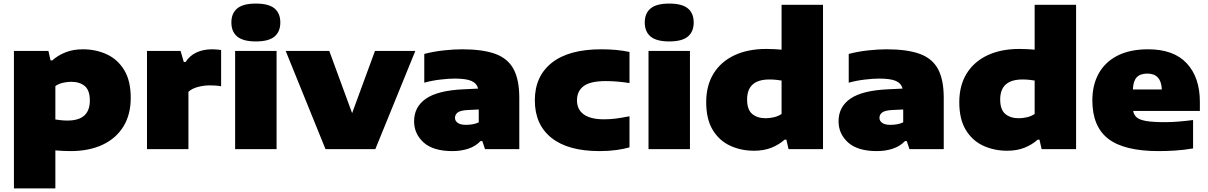

<svg xmlns="http://www.w3.org/2000/svg" viewBox="-20 -835 6766 1075"><path d="M58 220V-550H251L263 -497H273Q304 -525 346.8 -542Q389.5 -559 444 -559Q516.5 -559 577.5 -531Q638.5 -503 675.2 -443Q712 -383 712 -287Q712 -193.5 671 -126.8Q630 -60 554.2 -24.5Q478.5 11 375 11Q352.5 11 330.8 9.8Q309 8.5 290 7V220ZM358 -160Q483 -160 483 -272Q483 -329 454.8 -353Q426.5 -377 379 -377Q356 -377 332 -371.5Q308 -366 290 -353V-166Q303.5 -164 321 -162Q338.5 -160 358 -160Z M803 0V-550H991L1009 -488H1019Q1042.5 -524 1080.5 -541.5Q1118.5 -559 1168 -559Q1181.5 -559 1195 -557.8Q1208.5 -556.5 1218 -555V-352Q1203 -355 1185.8 -356Q1168.5 -357 1154 -357Q1121 -357 1087.5 -348Q1054 -339 1035 -321V0Z M1296.5 0V-550H1528.5V0ZM1412.5 -603Q1341.5 -603 1308.5 -630.2Q1275.5 -657.5 1275.5 -709Q1275.5 -761 1308.5 -788Q1341.5 -815 1412.5 -815Q1484 -815 1516.8 -788Q1549.5 -761 1549.5 -709Q1549.5 -657.5 1516.8 -630.2Q1484 -603 1412.5 -603Z M1802.5 0 1579.5 -550H1823.5L1951.5 -201.5L2079.5 -550H2305.5L2081.5 0Z M2513.5 11Q2405.5 11 2352 -37.2Q2298.5 -85.5 2298.5 -156Q2298.5 -236.5 2364.8 -282.5Q2431 -328.5 2575.5 -335L2657 -339Q2649 -369 2619 -382Q2589 -395 2525.5 -395Q2490.5 -395 2443.2 -389.2Q2396 -383.5 2355.5 -372V-533Q2406.5 -546.5 2463.8 -552.8Q2521 -559 2567.5 -559Q2681.5 -559 2752 -533.8Q2822.5 -508.5 2855 -449Q2887.5 -389.5 2887.5 -287V0H2695.5L2680.5 -45H2670.5Q2641.5 -15 2600.8 -2Q2560 11 2513.5 11ZM2527.5 -175Q2527.5 -158 2542.8 -147Q2558 -136 2589.5 -136Q2606 -136 2625 -139Q2644 -142 2660.5 -150V-222L2598.5 -219Q2559 -217 2543.2 -205.5Q2527.5 -194 2527.5 -175Z M3337.5 11Q3160 11 3067.2 -63.5Q2974.5 -138 2974.5 -273Q2974.5 -408 3069.5 -483.5Q3164.5 -559 3347.5 -559Q3435.5 -559 3504.5 -544V-370Q3468 -375.5 3437 -378.2Q3406 -381 3371.5 -381Q3285.5 -381 3248 -353Q3210.5 -325 3210.5 -273Q3210.5 -222 3248.5 -194.5Q3286.5 -167 3361.5 -167Q3395.5 -167 3426.8 -171Q3458 -175 3504.5 -184V-10Q3474 -1 3431 5Q3388 11 3337.5 11Z M3611 0V-550H3843V0ZM3727 -603Q3656 -603 3623 -630.2Q3590 -657.5 3590 -709Q3590 -761 3623 -788Q3656 -815 3727 -815Q3798.5 -815 3831.2 -788Q3864 -761 3864 -709Q3864 -657.5 3831.2 -630.2Q3798.5 -603 3727 -603Z M4202 9Q4129.5 9 4068.5 -19Q4007.5 -47 3970.8 -107Q3934 -167 3934 -263Q3934 -356.5 3975.2 -423.2Q4016.5 -490 4092 -525.5Q4167.5 -561 4271 -561Q4293.5 -561 4315.5 -559.8Q4337.5 -558.5 4356 -557V-808H4588V0H4395L4383 -53H4373Q4342.5 -25.5 4299.8 -8.2Q4257 9 4202 9ZM4267 -173Q4290.5 -173 4314.2 -178.8Q4338 -184.5 4356 -197V-384Q4342.5 -386.5 4325 -388.2Q4307.5 -390 4288 -390Q4163 -390 4163 -278Q4163 -221 4191.5 -197Q4220 -173 4267 -173Z M4890 11Q4782 11 4728.5 -37.2Q4675 -85.5 4675 -156Q4675 -236.5 4741.2 -282.5Q4807.5 -328.5 4952 -335L5033.5 -339Q5025.5 -369 4995.5 -382Q4965.5 -395 4902 -395Q4867 -395 4819.8 -389.2Q4772.5 -383.5 4732 -372V-533Q4783 -546.5 4840.2 -552.8Q4897.5 -559 4944 -559Q5058 -559 5128.5 -533.8Q5199 -508.5 5231.5 -449Q5264 -389.5 5264 -287V0H5072L5057 -45H5047Q5018 -15 4977.2 -2Q4936.5 11 4890 11ZM4904 -175Q4904 -158 4919.2 -147Q4934.5 -136 4966 -136Q4982.5 -136 5001.5 -139Q5020.5 -142 5037 -150V-222L4975 -219Q4935.5 -217 4919.8 -205.5Q4904 -194 4904 -175Z M5619 9Q5546.5 9 5485.5 -19Q5424.5 -47 5387.8 -107Q5351 -167 5351 -263Q5351 -356.5 5392.2 -423.2Q5433.5 -490 5509 -525.5Q5584.5 -561 5688 -561Q5710.5 -561 5732.5 -559.8Q5754.5 -558.5 5773 -557V-808H6005V0H5812L5800 -53H5790Q5759.5 -25.5 5716.8 -8.2Q5674 9 5619 9ZM5684 -173Q5707.5 -173 5731.2 -178.8Q5755 -184.5 5773 -197V-384Q5759.5 -386.5 5742 -388.2Q5724.5 -390 5705 -390Q5580 -390 5580 -278Q5580 -221 5608.5 -197Q5637 -173 5684 -173Z M6468 11Q6274 11 6185 -58Q6096 -127 6096 -273Q6096 -359.5 6131.8 -423.8Q6167.5 -488 6237 -523.5Q6306.5 -559 6408 -559Q6552 -559 6625 -480Q6698 -401 6698 -265V-214H6324.5Q6328.5 -191 6345 -177.2Q6361.5 -163.5 6399.2 -157.2Q6437 -151 6505 -151Q6539.5 -151 6581 -154.5Q6622.5 -158 6660 -163V-4Q6607 5 6559 8Q6511 11 6468 11ZM6404 -423Q6363.5 -423 6344 -401.5Q6324.5 -380 6323 -334H6485Q6481.5 -423 6404 -423Z"/></svg>

Font: Encode Sans Expanded Black
Style: Regular
Weight: 900
Width: 7
Designer: Multiple Designers
Foundry: Impallari Type
Version: Version 3.000; ttfautohint (v1.8.3) -l 8 -r 50 -G 200 -x 14 